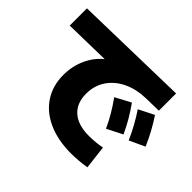

<svg xmlns="http://www.w3.org/2000/svg" viewBox="-170 -1017 1340 1340"><g transform="rotate(45 500.0 -347.5)"><path d="M235 -290Q235 -375 268 -449Q301 -523 361 -572L23 -565V-735L883 -755V-585L754 -582Q667 -580 595.5 -546.5Q524 -513 482 -452Q440 -391 440 -310Q440 -216 497.5 -165.5Q555 -115 662 -115Q726 -115 789 -127L810 47Q733 60 660 60Q532 60 435.5 17Q339 -26 287 -105Q235 -184 235 -290ZM710 -492Q780 -394 826 -293L711 -235Q667 -333 596 -431ZM885 -545Q951 -445 995 -342L881 -289Q838 -388 772 -488Z"/></g></svg>

Font: Enso Black
Style: Regular
Weight: 900
Designer: Coji Morishita
Foundry: UNDERFOREST DESIGN
Version: Version 1.000